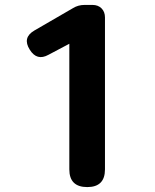

<svg xmlns="http://www.w3.org/2000/svg" viewBox="-20 -761 629 781"><path d="M335 0Q262 0 262 -72V-583L177 -538Q130 -512 101 -559Q70 -608 120 -637L277 -728Q298 -741 324 -741H356Q379 -741 393 -727Q407 -713 407 -690V-370V-72Q407 0 335 0Z"/></svg>

Font: GenSenRounded JP B
Style: Regular
Weight: 700
Version: Version 1.501;PS 1;hotconv 16.6.51;makeotf.lib2.5.65220